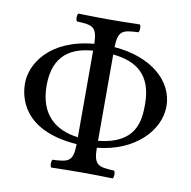

<svg xmlns="http://www.w3.org/2000/svg" viewBox="-75 -721 792 797"><g transform="rotate(10 321.5 -322.5)"><path d="M364 -536C366 -607 385 -611 451 -614C457 -620 457 -641 451 -647C402 -646 372 -645 321 -645C271 -645 242 -646 192 -647C186 -641 186 -620 192 -614C259 -611 277 -607 279 -535C90 -518 24 -403 24 -324C24 -271 44 -129 279 -112C278 -38 259 -34 192 -31C186 -25 186 -4 192 2C241 1 271 0 322 0C372 0 401 1 451 2C457 -4 457 -25 451 -31C384 -34 365 -38 364 -112C523 -127 619 -230 619 -331C619 -438 520 -524 364 -536ZM364 -505C461 -495 530 -451 530 -324C530 -254 522 -157 364 -141ZM279 -141C184 -153 114 -207 114 -331C114 -463 194 -500 279 -506Z"/></g></svg>

Font: Libertinus Math
Style: Regular
Weight: 400
Designer: Philipp H. Poll, Khaled Hosny
Foundry: Caleb Maclennan
Version: Version 7.050;RELEASE